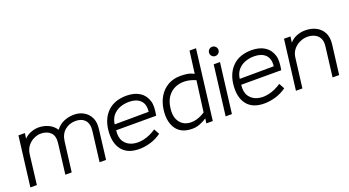

<svg xmlns="http://www.w3.org/2000/svg" viewBox="-51 -1251 3298 1812"><g transform="rotate(-20 1598.0 -344.5)"><path d="M783 0H718L755 -299Q764 -371 731 -407.5Q698 -444 638 -444Q574 -444 529 -406.5Q484 -369 475 -296L438 0H374L411 -299Q421 -374 385 -409Q349 -444 286 -444Q255 -444 219.5 -428Q184 -412 157.5 -379.5Q131 -347 124 -296L88 0H23L85 -500H150L142 -446Q171 -476 209 -490.5Q247 -505 286 -506Q338 -506 384.5 -485Q431 -464 460 -420Q493 -465 542 -485Q591 -505 643 -505Q696 -505 739 -481Q782 -457 805 -410.5Q828 -364 819 -296Z M1370 -230H968Q959 -159 987.5 -116.5Q1016 -74 1068 -59.5Q1120 -45 1183 -59Q1246 -73 1308 -115L1338 -60Q1287 -24 1233.5 -7.5Q1180 9 1127 11Q1001 15 942.5 -59Q884 -133 900 -265Q914 -375 983 -439.5Q1052 -504 1172 -504Q1250 -503 1301.5 -470Q1353 -437 1372 -374Q1381 -346 1379.5 -309Q1378 -272 1370 -230ZM1172 -441Q1124 -441 1081.5 -425Q1039 -409 1010 -375Q981 -341 974 -287L1316 -289Q1325 -364 1285.5 -402.5Q1246 -441 1172 -441Z M1630 2Q1531 -4 1486 -75Q1441 -146 1455 -257Q1464 -330 1497.5 -386Q1531 -442 1585.5 -473.5Q1640 -505 1712 -505Q1743 -505 1775 -501Q1807 -497 1847 -477L1876 -700H1941L1855 0H1790L1797 -48Q1765 -26 1723 -10Q1681 6 1630 2ZM1801 -106 1842 -415Q1786 -440 1732 -442Q1678 -444 1633 -423Q1588 -402 1558.5 -359Q1529 -316 1521 -250Q1512 -183 1532.5 -138Q1553 -93 1594 -73Q1635 -53 1689 -60.5Q1743 -68 1801 -106Z M2088 -568Q2069 -568 2055.5 -581.5Q2042 -595 2042 -614Q2042 -634 2055.5 -647.5Q2069 -661 2088 -661Q2107 -661 2121 -647.5Q2135 -634 2135 -614Q2135 -595 2121 -581.5Q2107 -568 2088 -568ZM2047 0H1984L2046 -500H2109Z M2626 -230H2224Q2215 -159 2243.5 -116.5Q2272 -74 2324 -59.5Q2376 -45 2439 -59Q2502 -73 2564 -115L2594 -60Q2543 -24 2489.5 -7.5Q2436 9 2383 11Q2257 15 2198.5 -59Q2140 -133 2156 -265Q2170 -375 2239 -439.5Q2308 -504 2428 -504Q2506 -503 2557.5 -470Q2609 -437 2628 -374Q2637 -346 2635.5 -309Q2634 -272 2626 -230ZM2428 -441Q2380 -441 2337.5 -425Q2295 -409 2266 -375Q2237 -341 2230 -287L2572 -289Q2581 -364 2541.5 -402.5Q2502 -441 2428 -441Z M3124 0H3058L3095 -300Q3101 -351 3083.5 -382Q3066 -413 3034 -427.5Q3002 -442 2964 -442Q2926 -442 2888.5 -425Q2851 -408 2824.5 -376Q2798 -344 2792 -297L2755 0H2690L2752 -500H2817L2809 -440Q2838 -474 2881 -490.5Q2924 -507 2968 -506Q3026 -506 3072.5 -482.5Q3119 -459 3144 -413Q3169 -367 3161 -297Z"/></g></svg>

Font: Kulim Park Light
Style: Italic
Weight: 300
Italic angle: -8°
Designer: Noponies / Dale Sattler
Foundry: Noponies
Version: Version 1.000; ttfautohint (v1.8.3)